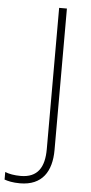

<svg xmlns="http://www.w3.org/2000/svg" viewBox="-154 -749 454 960"><g transform="rotate(5 73.0 -268.5)"><path d="M-16 177C96 177 142 103 142 -4V-714H103V-5C103 86 70 140 -16 140C-47 140 -75 135 -94 127V165C-77 171 -52 177 -16 177Z"/></g></svg>

Font: Noto Sans Malayalam ExtraLight
Style: Regular
Weight: 200
Designer: Jelle Bosma - Monotype Design Team
Foundry: Monotype Imaging Inc.
Version: Version 2.104